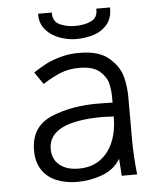

<svg xmlns="http://www.w3.org/2000/svg" viewBox="-53 -791 707 848"><g transform="rotate(-5 300.0 -367.5)"><path d="M77 -144.5Q77 -251 169.8 -289.8Q262.5 -328.5 384 -326.5L441 -325.5V-348Q441 -380.5 434 -410.2Q427 -440 397.8 -465.5Q368.5 -491 308.5 -491Q261.5 -491 225.2 -476.5Q189 -462 145 -434L108 -488Q139 -508 163.2 -521Q187.5 -534 226.8 -545.5Q266 -557 313.5 -557Q403 -557 447.2 -516.8Q491.5 -476.5 502 -431.5Q512.5 -386.5 512.5 -345V-154Q512.5 -84 521.5 0H453Q452 -11.5 451 -34.5L448 -76Q421.5 -30.5 367.8 -10.2Q314 10 256 10Q204.5 10 164 -6.8Q123.5 -23.5 100.2 -58.2Q77 -93 77 -144.5ZM441 -264Q407.5 -266 393.5 -266Q151 -266 151 -145Q151 -99.5 182.2 -73.8Q213.5 -48 267.5 -48Q324 -48 363 -76.2Q402 -104.5 421.5 -153.2Q441 -202 441 -264ZM147.5 -745H208.5Q207 -706 237.2 -691.5Q267.5 -677 306.5 -677Q348 -677 377.8 -691.2Q407.5 -705.5 405.5 -745H466.5Q467.5 -698 443.5 -669.8Q419.5 -641.5 382.8 -630.2Q346 -619 305.5 -619Q270 -619 233 -632.2Q196 -645.5 171.2 -673.8Q146.5 -702 147.5 -745Z"/></g></svg>

Font: JuliaMono Light
Style: Regular
Weight: 300
Monospace: yes
Designer: cormullion
Foundry: corm
Version: Version 0.054; ttfautohint (v1.8.4)